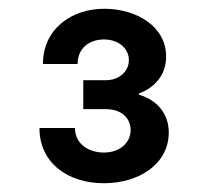

<svg xmlns="http://www.w3.org/2000/svg" viewBox="-20 -823 484 438"><path d="M217 -405C296 -405 365 -448 365 -521C365 -564 338 -595 297 -607V-610C329 -621 359 -649 359 -694C359 -763 291 -803 218 -803C143 -803 78 -757 78 -677H157C157 -715 186 -733 217 -733C251 -733 274 -712 274 -686C274 -661 253 -640 221 -640H170V-574H221C258 -574 278 -553 278 -526C278 -499 255 -475 217 -475C182 -475 151 -495 151 -531H70C70 -451 135 -405 217 -405Z"/></svg>

Font: Be Vietnam Pro
Style: Regular
Weight: 400
Designer: Lam Bao, Tony Le, Vietanh Nguyen
Foundry: Yellow Type Foundry
Version: Version 1.002